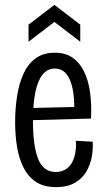

<svg xmlns="http://www.w3.org/2000/svg" viewBox="-20 -756 434 787"><path d="M210 11Q159 11 126.5 -11Q94 -33 75.5 -71Q57 -109 49.5 -156Q42 -203 42 -255Q42 -311 50 -362Q58 -413 76 -453Q94 -493 125.5 -516.5Q157 -540 205 -540Q248 -540 277 -520Q306 -500 324 -464Q342 -428 349 -378.5Q356 -329 353 -270L94 -263V-313L304 -318L284 -298Q286 -353 277.5 -393Q269 -433 251 -454Q233 -475 204 -475Q174 -475 154 -449.5Q134 -424 124.5 -376Q115 -328 115 -260Q115 -160 136 -105.5Q157 -51 209 -51Q228 -51 244 -59Q260 -67 271 -83Q282 -99 287.5 -123.5Q293 -148 291 -179L360 -175Q362 -145 356 -112.5Q350 -80 333.5 -52Q317 -24 286.5 -6.5Q256 11 210 11ZM97 -585V-655L203 -736L309 -655V-585L203 -666Z"/></svg>

Font: Bricolage Grotesque 24pt Condensed Light
Style: Regular
Weight: 300
Width: 3
Designer: Mathieu Triay
Foundry: Atelier Triay
Version: Version 1.001;gftools[0.9.33.dev8+g029e19f]